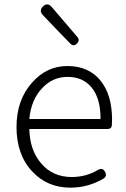

<svg xmlns="http://www.w3.org/2000/svg" viewBox="-20 -851 578 884"><path d="M304 13Q198 13 129 -61Q56 -138 56 -266Q56 -391 128 -471Q195 -547 290 -547Q387 -547 441.5 -481.5Q496 -416 496 -299Q496 -282 495 -274Q493 -257 475 -257H304H115Q117 -159 170.5 -97.5Q224 -36 310 -36Q376 -36 430 -68Q453 -82 464 -59Q474 -40 457 -29Q386 13 304 13ZM115 -303H279H443Q443 -398 402 -448Q362 -497 291 -497Q223 -497 175 -446Q123 -392 115 -303ZM303 -651 237 -719 177 -782Q158 -803 178.5 -822Q199 -841 218 -819L336 -681Q349 -665 334 -650Q318 -635 303 -651Z"/></svg>

Font: GenSenRounded TW L
Style: Regular
Weight: 300
Version: Version 1.501;PS 1;hotconv 16.6.51;makeotf.lib2.5.65220